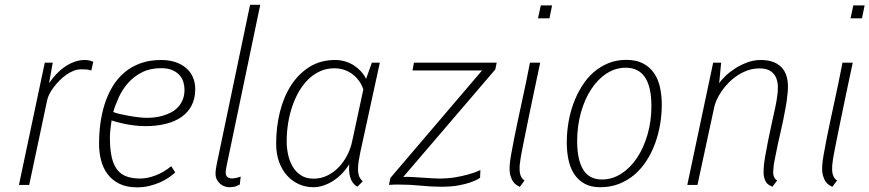

<svg xmlns="http://www.w3.org/2000/svg" viewBox="-20 -782 3677 812"><path d="M366.2 -483.9Q355 -487.8 342.5 -488.3Q330.1 -488.8 322.8 -488.8Q306.6 -488.8 290.8 -482.4Q274.9 -476.1 259.8 -465.3Q244.6 -454.6 231.2 -440.9Q217.8 -427.2 207 -413.1Q196.3 -398.9 189.2 -384.8Q182.1 -370.6 179.7 -359.4L103.5 0H60.1L169.4 -517.1H203.1L187.5 -430.2Q201.2 -450.7 218 -468.5Q234.9 -486.3 254.2 -499.5Q273.4 -512.7 294.7 -520.5Q315.9 -528.3 338.4 -528.3Q350.1 -528.3 360.4 -525.6Q370.6 -522.9 374.5 -521Z M573.7 -26.9Q602.5 -26.9 637.7 -40Q672.9 -53.2 704.1 -79.1L721.2 -52.7Q710 -42.5 693.8 -31.2Q677.7 -20 657.2 -11Q636.7 -2 612.1 4.2Q587.4 10.3 559.6 10.3Q515.1 10.3 484.4 -5.1Q453.6 -20.5 434.6 -46.1Q415.5 -71.8 407.2 -105Q398.9 -138.2 398.9 -173.8Q398.9 -216.3 404.5 -259.3Q410.2 -302.2 422.6 -341.6Q435.1 -380.9 455.3 -415Q475.6 -449.2 504.9 -474.4Q534.2 -499.5 573 -513.9Q611.8 -528.3 661.6 -528.3Q693.8 -528.3 720.5 -519.8Q747.1 -511.2 766.1 -495.1Q785.2 -479 795.4 -456.3Q805.7 -433.6 805.7 -405.3Q805.7 -365.2 790.3 -335.7Q774.9 -306.2 747.1 -286.9Q719.2 -267.6 680.4 -258.1Q641.6 -248.5 595.2 -248.5Q571.3 -248.5 547.9 -251.5Q524.4 -254.4 505.1 -258.5Q485.8 -262.7 471.7 -266.6Q457.5 -270.5 452.1 -272.9Q450.7 -265.1 449.5 -255.4Q448.2 -245.6 447 -235.6Q445.8 -225.6 445.3 -216.3Q444.8 -207 444.8 -200.2Q444.8 -150.9 452.4 -117.7Q460 -84.5 475.8 -64.2Q491.7 -43.9 516.1 -35.4Q540.5 -26.9 573.7 -26.9ZM661.6 -493.7Q614.7 -493.7 580.3 -476.1Q545.9 -458.5 522 -431.4Q498 -404.3 482.9 -371.6Q467.8 -338.9 459 -308.6Q466.3 -304.7 483.9 -300.5Q501.5 -296.4 522.7 -292.5Q543.9 -288.6 565.4 -286.1Q586.9 -283.7 601.6 -283.7Q616.2 -283.7 633.8 -285.6Q651.4 -287.6 668.9 -292.7Q686.5 -297.9 703.1 -306.4Q719.7 -314.9 732.4 -328.4Q745.1 -341.8 752.7 -360.1Q760.3 -378.4 760.3 -402.8Q760.3 -418.9 755.4 -435.3Q750.5 -451.7 738.8 -464.6Q727.1 -477.5 708.3 -485.6Q689.5 -493.7 661.6 -493.7Z M1037.6 -761.7H1080.6L939.5 -85.9Q939 -83 938 -78.6Q937 -74.2 936.3 -69.8Q935.5 -65.4 935.1 -61.8Q934.6 -58.1 934.6 -57.1Q933.6 -40 941.4 -33.7Q949.2 -27.3 960.4 -27.3Q969.2 -27.3 979 -29.5Q988.8 -31.7 998 -35.2L994.1 -1.5Q989.7 1 978.8 5.4Q967.8 9.8 949.2 9.8Q939.9 9.8 929.9 6.3Q919.9 2.9 911.4 -4.4Q902.8 -11.7 897.2 -22.5Q891.6 -33.2 891.6 -47.9Q891.6 -59.1 893.6 -71Q895.5 -83 896.5 -87.4Z M1394 -493.2Q1361.3 -493.2 1333.7 -480.7Q1306.2 -468.3 1283.7 -446.3Q1261.2 -424.3 1244.1 -394.8Q1227.1 -365.2 1215.6 -330.8Q1204.1 -296.4 1198.2 -259Q1192.4 -221.7 1192.4 -184.1Q1192.4 -156.7 1198.2 -128.9Q1204.1 -101.1 1217.3 -78.1Q1230.5 -55.2 1252.4 -40.8Q1274.4 -26.4 1306.6 -26.4Q1337.4 -26.4 1364.3 -39.6Q1391.1 -52.7 1412.4 -74.7Q1433.6 -96.7 1448.2 -125Q1462.9 -153.3 1469.2 -183.6L1516.6 -403.8Q1509.8 -424.3 1497.8 -440.7Q1485.8 -457 1470 -468.8Q1454.1 -480.5 1434.8 -486.8Q1415.5 -493.2 1394 -493.2ZM1147.9 -174.3Q1147.9 -244.6 1163.8 -308.6Q1179.7 -372.6 1211.2 -421.4Q1242.7 -470.2 1289.3 -499.3Q1335.9 -528.3 1397.5 -528.3Q1418.9 -528.3 1439 -522.5Q1459 -516.6 1475.8 -505.9Q1492.7 -495.1 1506.1 -480.7Q1519.5 -466.3 1528.3 -448.7L1552.7 -517.1H1586.4L1503.4 -136.2Q1495.1 -97.7 1494.1 -71.3Q1493.7 -51.8 1498.3 -38.3Q1502.9 -24.9 1514.2 -15.1L1491.7 7.3Q1484.4 3.9 1477.3 -3.2Q1470.2 -10.3 1465.1 -21.5Q1460 -32.7 1457.5 -49.1Q1455.1 -65.4 1457 -87.9Q1443.8 -65.9 1426.3 -47.9Q1408.7 -29.8 1388.9 -17.1Q1369.1 -4.4 1347.7 2.7Q1326.2 9.8 1305.7 9.8Q1272.9 9.8 1244.4 -2.9Q1215.8 -15.6 1194.3 -39.3Q1172.9 -63 1160.4 -97.2Q1147.9 -131.3 1147.9 -174.3Z M1685.1 -33.2Q1687.5 -33.7 1691.9 -33.9Q1696.3 -34.2 1700.7 -34.2Q1711.4 -34.2 1729.5 -33Q1747.6 -31.7 1767.6 -30.5Q1787.6 -29.3 1806.4 -28.1Q1825.2 -26.9 1837.4 -26.9Q1874.5 -26.9 1905.8 -32.2Q1937 -37.6 1960.2 -44.2Q1983.4 -50.8 1996.8 -56.4Q2010.3 -62 2011.7 -63L2010.3 -29.8Q2009.3 -29.3 1999.3 -23.4Q1989.3 -17.6 1969.2 -10.5Q1949.2 -3.4 1918.5 2.2Q1887.7 7.8 1845.2 7.8Q1805.7 7.8 1760.3 3.2Q1714.8 -1.5 1664.6 -1.5Q1644 -1.5 1625 0L1630.9 -29.3L2018.6 -483.9H1724.6L1730.5 -517.1H2080.6L2074.7 -488.3Z M2180.7 -105.5Q2177.7 -85 2177.7 -82Q2177.7 -76.2 2177.5 -67.9Q2177.2 -59.6 2178.7 -50.8Q2180.2 -42 2184.6 -33.4Q2189 -24.9 2198.2 -18.6L2178.2 8.3Q2172.9 5.4 2165 0.7Q2157.2 -3.9 2150.1 -13.9Q2143.1 -23.9 2138.4 -40.5Q2133.8 -57.1 2135.7 -84Q2136.7 -100.1 2141.6 -128.2Q2146.5 -156.2 2153.6 -192.1Q2160.6 -228 2169.4 -269.3Q2178.2 -310.5 2187.5 -353.3Q2196.8 -396 2205.6 -438Q2214.4 -480 2221.2 -517.1H2264.6Q2249 -443.8 2237.1 -387.2Q2225.1 -330.6 2216.3 -287.4Q2207.5 -244.1 2201.2 -213.1Q2194.8 -182.1 2190.7 -160.9Q2186.5 -139.6 2184.1 -126.5Q2181.6 -113.3 2180.7 -105.5ZM2303.7 -704.6H2255.4L2267.1 -759.3H2314.9Z M2628.9 -528.8Q2671.4 -528.8 2700.2 -513.4Q2729 -498 2746.6 -471.9Q2764.2 -445.8 2771.5 -411.4Q2778.8 -377 2778.8 -339.4Q2778.8 -296.9 2771.5 -254.6Q2764.2 -212.4 2749.8 -173.6Q2735.4 -134.8 2713.6 -101.3Q2691.9 -67.9 2663.1 -43.2Q2634.3 -18.6 2598.1 -4.4Q2562 9.8 2519 9.8Q2478.5 9.8 2451.4 -5.6Q2424.3 -21 2407.7 -46.9Q2391.1 -72.8 2384 -107.2Q2377 -141.6 2377 -179.2Q2377 -221.2 2384 -263.7Q2391.1 -306.2 2405.5 -345Q2419.9 -383.8 2440.9 -417.5Q2461.9 -451.2 2490 -475.8Q2518.1 -500.5 2552.7 -514.6Q2587.4 -528.8 2628.9 -528.8ZM2420.9 -185.1Q2420.9 -106.4 2446.3 -64.7Q2471.7 -22.9 2525.9 -22.9Q2569.3 -22.9 2607.4 -47.4Q2645.5 -71.8 2673.8 -114Q2702.1 -156.2 2718.5 -212.9Q2734.9 -269.5 2734.9 -333.5Q2734.9 -495.6 2626.5 -495.6Q2583 -495.6 2545.4 -471.2Q2507.8 -446.8 2480.2 -404.5Q2452.6 -362.3 2436.8 -305.7Q2420.9 -249 2420.9 -185.1Z M3209.5 -65.4Q3210 -85.9 3215.6 -118.4Q3221.2 -150.9 3228.5 -187.5Q3235.8 -224.1 3243.9 -260.3Q3252 -296.4 3257.8 -323.7Q3261.7 -340.8 3263.2 -350.8Q3264.6 -360.8 3266.6 -372.6Q3270 -393.6 3269.8 -414.8Q3269.5 -436 3262.2 -453.4Q3254.9 -470.7 3238.3 -481.7Q3221.7 -492.7 3191.9 -492.7Q3165.5 -492.7 3142.1 -484.4Q3118.7 -476.1 3098.4 -462.6Q3078.1 -449.2 3061.3 -431.9Q3044.4 -414.6 3032 -396.5Q3019.5 -378.4 3011.7 -361.1Q3003.9 -343.8 3001 -330.6L2929.7 0H2886.7L2996.1 -517.1H3029.8L3021.5 -429.7Q3030.8 -444.3 3048.8 -461.4Q3066.9 -478.5 3090.3 -493.4Q3113.8 -508.3 3141.1 -518.3Q3168.5 -528.3 3196.8 -528.3Q3231 -528.3 3254.6 -518.1Q3278.3 -507.8 3292 -489.3Q3305.7 -470.7 3310.1 -443.8Q3314.5 -417 3310.5 -384.3Q3309.6 -376 3308.8 -369.9Q3308.1 -363.8 3307.4 -357.4Q3306.6 -351.1 3305.4 -343.8Q3304.2 -336.4 3302.2 -325.7Q3297.4 -298.3 3292 -272.7Q3286.6 -247.1 3280.8 -221.7Q3274.9 -196.3 3269.3 -170.9Q3263.7 -145.5 3258.8 -118.7Q3258.3 -115.7 3257.1 -109.9Q3255.9 -104 3254.6 -97.4Q3253.4 -90.8 3252.4 -84.7Q3251.5 -78.6 3251.5 -76.2Q3251 -66.4 3250.2 -58.3Q3249.5 -50.3 3250.7 -43.2Q3252 -36.1 3255.4 -30Q3258.8 -23.9 3266.6 -18.6L3246.6 7.8Q3239.7 4.4 3232.7 0.5Q3225.6 -3.4 3220.2 -11.2Q3214.8 -19 3211.7 -31.7Q3208.5 -44.4 3209.5 -65.4Z M3502.4 -105.5Q3499.5 -85 3499.5 -82Q3499.5 -76.2 3499.3 -67.9Q3499 -59.6 3500.5 -50.8Q3502 -42 3506.3 -33.4Q3510.7 -24.9 3520 -18.6L3500 8.3Q3494.6 5.4 3486.8 0.7Q3479 -3.9 3471.9 -13.9Q3464.8 -23.9 3460.2 -40.5Q3455.6 -57.1 3457.5 -84Q3458.5 -100.1 3463.4 -128.2Q3468.3 -156.2 3475.3 -192.1Q3482.4 -228 3491.2 -269.3Q3500 -310.5 3509.3 -353.3Q3518.6 -396 3527.3 -438Q3536.1 -480 3543 -517.1H3586.4Q3570.8 -443.8 3558.8 -387.2Q3546.9 -330.6 3538.1 -287.4Q3529.3 -244.1 3522.9 -213.1Q3516.6 -182.1 3512.5 -160.9Q3508.3 -139.6 3505.9 -126.5Q3503.4 -113.3 3502.4 -105.5ZM3625.5 -704.6H3577.1L3588.9 -759.3H3636.7Z"/></svg>

Font: Ufes Sans Thin
Style: Italic
Weight: 100
Designer: Ricardo Esteves & Thais Bronze
Foundry: ProDesignUfes - Ricardo Esteves, Thais Bronze
Version: Version 2.0